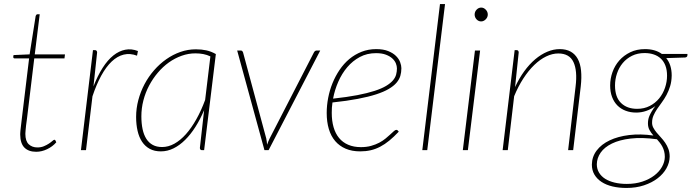

<svg xmlns="http://www.w3.org/2000/svg" viewBox="-20 -743 3422 950"><path d="M80 -77Q80 -80 80.2 -84.5Q80.5 -89 81.2 -97.8Q82 -106.5 83.8 -120.5Q85.5 -134.5 88 -156L124 -454H53Q45.5 -454 45.5 -461.5L47 -470.5L126.5 -474L156.5 -664Q157.5 -667 159.8 -669.8Q162 -672.5 165.5 -672.5H176.5L152 -474H301.5L299 -454H149.5L113.5 -156Q110.5 -135.5 109 -122.2Q107.5 -109 106.8 -100.2Q106 -91.5 105.8 -87Q105.5 -82.5 105.5 -80.5Q105.5 -45 122.2 -29.2Q139 -13.5 165 -13.5Q183 -13.5 197.2 -19.5Q211.5 -25.5 222 -32.5Q232.5 -39.5 239.2 -45.5Q246 -51.5 249 -51.5Q252 -51.5 254 -48.5L258.5 -39Q240.5 -18 213.5 -5Q186.5 8 159 8Q121.5 8 101 -12.5Q80.5 -33 80 -77Z M442.5 -315.5Q463 -368.5 487.8 -407.2Q512.5 -446 540.8 -468.5Q569 -491 599.8 -497Q630.5 -503 662.5 -490.5L658 -467.5Q623.5 -480.5 592 -472.8Q560.5 -465 532.8 -438.8Q505 -412.5 481 -368.8Q457 -325 437.5 -266.5L405.5 0H380.5L440 -495H450Q455.5 -495 458 -491.5Q460.5 -488 460.5 -483.5Z M1021 -464Q1004 -472 985.8 -475.5Q967.5 -479 947 -479Q912 -479 878.5 -467Q845 -455 815.2 -433.8Q785.5 -412.5 760.8 -383.2Q736 -354 717.8 -319.5Q699.5 -285 689.5 -246.2Q679.5 -207.5 679.5 -167.5Q679.5 -132 685.5 -104Q691.5 -76 704 -56.2Q716.5 -36.5 735.8 -26Q755 -15.5 782 -15.5Q813 -15.5 842.8 -32Q872.5 -48.5 899.8 -79Q927 -109.5 951.2 -152.5Q975.5 -195.5 995 -248.5ZM990 -198Q971 -153 947.2 -115.5Q923.5 -78 896.2 -51Q869 -24 838.8 -9Q808.5 6 776 6Q744 6 721 -6.5Q698 -19 683 -41.5Q668 -64 660.8 -95.2Q653.5 -126.5 653.5 -164.5Q653.5 -207 664.5 -248.2Q675.5 -289.5 695.2 -326.8Q715 -364 742.5 -395.5Q770 -427 802.8 -450Q835.5 -473 872.5 -486Q909.5 -499 949 -499Q977.5 -499 1001.2 -493.8Q1025 -488.5 1048 -475.5L990 0H979Q973 0 971 -3.8Q969 -7.5 969 -11.5Z M1564.5 -493 1309 0H1288.5L1153.5 -493H1171.5Q1176.5 -493 1179 -490Q1181.5 -487 1182.5 -484L1297.5 -57.5Q1299 -50 1300 -42.2Q1301 -34.5 1301.5 -27Q1307 -43 1314 -57.5L1533.5 -484Q1535.5 -488 1539 -490.5Q1542.5 -493 1546.5 -493Z M1840.5 -480Q1796 -480 1760.5 -461Q1725 -442 1698.2 -410.5Q1671.5 -379 1653.8 -338.5Q1636 -298 1628 -255Q1697.5 -262.5 1748 -272.2Q1798.5 -282 1833.8 -293.5Q1869 -305 1890.5 -318Q1912 -331 1924 -345Q1936 -359 1940 -374Q1944 -389 1944 -404.5Q1944 -416 1938.8 -429.2Q1933.5 -442.5 1921.2 -453.8Q1909 -465 1889.2 -472.5Q1869.5 -480 1840.5 -480ZM1953 -91.5Q1929 -66 1906.5 -47.5Q1884 -29 1861 -17Q1838 -5 1813.8 0.5Q1789.5 6 1762 6Q1721.5 6 1690.5 -7.2Q1659.5 -20.5 1638.5 -45Q1617.5 -69.5 1607 -104.8Q1596.5 -140 1596.5 -184Q1596.5 -221 1603.8 -258.8Q1611 -296.5 1625.2 -331.5Q1639.5 -366.5 1660.2 -397.2Q1681 -428 1708.2 -450.8Q1735.5 -473.5 1769 -486.8Q1802.5 -500 1841.5 -500Q1877 -500 1901 -490.2Q1925 -480.5 1939.5 -466Q1954 -451.5 1960 -435Q1966 -418.5 1966 -405.5Q1966 -385.5 1960.8 -367.5Q1955.5 -349.5 1941.5 -333.2Q1927.5 -317 1903.2 -302.8Q1879 -288.5 1841.2 -276.2Q1803.5 -264 1750.2 -253.8Q1697 -243.5 1625 -236Q1623 -223 1622.2 -210.2Q1621.5 -197.5 1621.5 -184.5Q1621.5 -145 1630.5 -113.8Q1639.5 -82.5 1657.5 -60.5Q1675.5 -38.5 1702.8 -26.8Q1730 -15 1766 -15Q1793.5 -15 1816 -21.2Q1838.5 -27.5 1856.5 -37Q1874.5 -46.5 1888 -57.8Q1901.5 -69 1911.8 -78.5Q1922 -88 1929 -94.2Q1936 -100.5 1941 -100.5Q1945 -100.5 1948 -97.5Z M2069.5 0 2157 -723H2182L2094 0Z M2355.5 -493 2295 0H2270L2330 -493ZM2393.5 -671Q2393.5 -657.5 2383.2 -647.2Q2373 -637 2360.5 -637Q2347.5 -637 2338 -647.2Q2328.5 -657.5 2328.5 -671Q2328.5 -685 2338.2 -695.2Q2348 -705.5 2361 -705.5Q2373.5 -705.5 2383.5 -695.2Q2393.5 -685 2393.5 -671Z M2528.5 -312Q2548.5 -355.5 2574 -390.5Q2599.5 -425.5 2628.2 -449.8Q2657 -474 2687.8 -487Q2718.5 -500 2749.5 -500Q2781.5 -500 2803.8 -487.5Q2826 -475 2838.8 -451.5Q2851.5 -428 2855 -393.8Q2858.5 -359.5 2853.5 -315.5L2816 0H2791L2828 -315.5Q2837.5 -393 2817.5 -435.8Q2797.5 -478.5 2742.5 -478.5Q2713 -478.5 2682.5 -463.8Q2652 -449 2623.5 -421.5Q2595 -394 2569.5 -354.8Q2544 -315.5 2524 -267L2492.5 0H2467L2526.5 -495H2536.5Q2542 -495 2544.2 -491.5Q2546.5 -488 2546.5 -483.5Z M3132.5 -204.5Q3167.5 -204.5 3195 -218.8Q3222.5 -233 3241.5 -256.2Q3260.5 -279.5 3270.5 -309Q3280.5 -338.5 3280.5 -368.5Q3280.5 -397 3272.5 -418Q3264.5 -439 3250 -452.8Q3235.5 -466.5 3215 -473.5Q3194.5 -480.5 3169.5 -480.5Q3134.5 -480.5 3107.2 -467Q3080 -453.5 3061.2 -431Q3042.5 -408.5 3032.8 -379.5Q3023 -350.5 3023 -320Q3023 -262.5 3052.8 -233.5Q3082.5 -204.5 3132.5 -204.5ZM3269.5 33.5Q3269.5 18.5 3266.2 6Q3263 -6.5 3257.5 -17Q3252 -27.5 3245 -36.5Q3238 -45.5 3230.5 -54Q3156 -64 3100.5 -57.5Q3045 -51 3007.8 -32.8Q2970.5 -14.5 2952 12.2Q2933.5 39 2933 69.5Q2933 93 2944 111.2Q2955 129.5 2974.5 141.8Q2994 154 3021.2 160.5Q3048.5 167 3081.5 167Q3124 167 3158.5 155.5Q3193 144 3217.5 125.2Q3242 106.5 3255.5 82.5Q3269 58.5 3269.5 33.5ZM3381.5 -476 3381 -467Q3380.5 -464.5 3378.2 -462Q3376 -459.5 3370 -458.5L3276.5 -455.5Q3303.5 -422.5 3303.5 -369.5Q3303 -340 3295.8 -316.5Q3288.5 -293 3277.8 -273Q3267 -253 3254.5 -236.2Q3242 -219.5 3231.2 -203.5Q3220.5 -187.5 3213.5 -171.5Q3206.5 -155.5 3206.5 -137.5Q3206 -123.5 3212.5 -111.2Q3219 -99 3228.8 -87.2Q3238.5 -75.5 3250 -63.2Q3261.5 -51 3271.2 -36.8Q3281 -22.5 3287.2 -5.8Q3293.5 11 3293.5 32Q3293 62 3277.5 89.8Q3262 117.5 3233.8 139.2Q3205.5 161 3166.2 174Q3127 187 3079.5 187Q3042 187 3010.5 179.5Q2979 172 2956.5 157.2Q2934 142.5 2921.2 121Q2908.5 99.5 2908.5 71.5Q2909 32.5 2932.2 1.8Q2955.5 -29 2996.5 -48.5Q3037.5 -68 3093 -74.8Q3148.5 -81.5 3213 -72.5Q3201.5 -85.5 3193.8 -99.5Q3186 -113.5 3186 -132.5Q3186 -141.5 3187.5 -150.5Q3189 -159.5 3193.2 -169.5Q3197.5 -179.5 3204.5 -191.5Q3211.5 -203.5 3222.5 -218Q3201.5 -202.5 3177.5 -194.2Q3153.5 -186 3128 -186Q3099.5 -186 3075.8 -195Q3052 -204 3035 -221Q3018 -238 3008.5 -263Q2999 -288 2999 -320Q2999 -354 3010.5 -386.2Q3022 -418.5 3044.2 -443.8Q3066.5 -469 3098.5 -484.5Q3130.5 -500 3171.5 -500Q3222 -500 3255 -476Z"/></svg>

Font: Lato ExtraLight
Style: Italic
Weight: 275
Italic angle: -7°
Designer: Lukasz Dziedzic with Adam Twardoch and Botio Nikoltchev
Foundry: tyPoland Lukasz Dziedzic
Version: Version 2.015; 2015-08-06; http://www.latofonts.com/